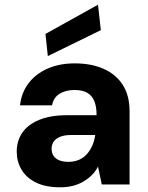

<svg xmlns="http://www.w3.org/2000/svg" viewBox="-20 -783 629 815"><path d="M236 12Q173 12 132 -8.5Q91 -29 71 -63.5Q51 -98 51 -139Q51 -185 74.5 -219.5Q98 -254 146 -274Q194 -294 266 -294H390Q390 -330 380.5 -353.5Q371 -377 350.5 -389Q330 -401 296 -401Q259 -401 233 -385Q207 -369 201 -336H65Q71 -390 101.5 -430Q132 -470 182.5 -492Q233 -514 297 -514Q368 -514 420.5 -490.5Q473 -467 501.5 -422Q530 -377 530 -311V0H412L396 -76Q386 -56 370.5 -40.5Q355 -25 335 -13Q315 -1 290.5 5.5Q266 12 236 12ZM270 -96Q295 -96 315 -104.5Q335 -113 349 -129Q363 -145 372 -165.5Q381 -186 384 -209V-210H283Q254 -210 235.5 -202.5Q217 -195 208 -182Q199 -169 199 -152Q199 -133 208 -120.5Q217 -108 233 -102Q249 -96 270 -96ZM183 -545 173 -639 396 -763 408 -655Z"/></svg>

Font: DM Sans 16pt ExtraBold
Style: Regular
Weight: 800
Version: Version 4.004;gftools[0.9.30]